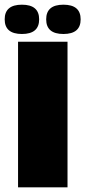

<svg xmlns="http://www.w3.org/2000/svg" viewBox="-27 -799 364 819"><path d="M261 0H50V-621H261ZM66.5 -654Q-7 -654 -7 -716.5Q-7 -779 66.5 -779Q140 -779 140 -716.5Q140 -654 66.5 -654ZM243.5 -654Q170 -654 170 -716.5Q170 -779 243.5 -779Q317 -779 317 -716.5Q317 -654 243.5 -654Z"/></svg>

Font: Passion One
Style: Bold
Weight: 700
Designer: Alejandro Lo Celso
Foundry: Fontstage
Version: Version 1.002